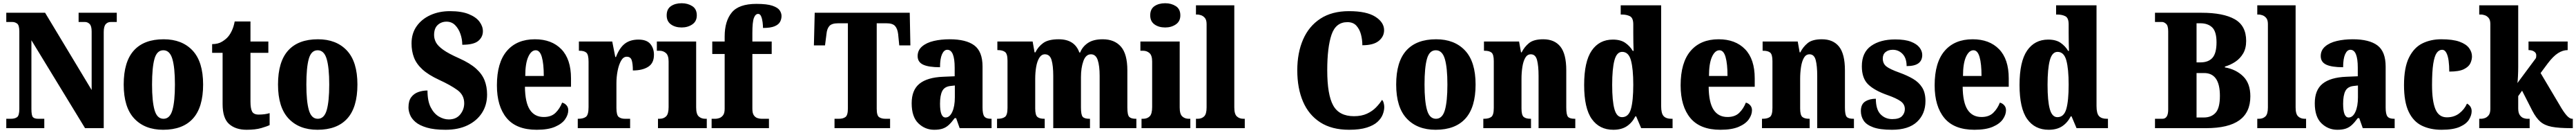

<svg xmlns="http://www.w3.org/2000/svg" viewBox="-20 -793 15994 823"><path d="M19 0V-58H48Q72 -58 86 -68Q100 -78 100 -120V-598Q100 -637 86.5 -647Q73 -657 56 -657H19V-714H260L549 -236V-598Q549 -632 536.5 -644.5Q524 -657 507 -657H468V-714H705V-657H668Q648 -657 636 -643Q624 -629 624 -594V0H508L175 -544V-120Q175 -78 184.5 -68Q194 -58 217 -58H255V0Z M993 10Q879 10 813.5 -59.5Q748 -129 748 -270Q748 -411 811 -480.5Q874 -550 996 -550Q1110 -550 1175.5 -480.5Q1241 -411 1241 -270Q1241 -129 1178 -59.5Q1115 10 993 10ZM995 -58Q1035 -58 1050.5 -112Q1066 -166 1066 -270Q1066 -375 1050 -428.5Q1034 -482 994 -482Q954 -482 939 -428.5Q924 -375 924 -270Q924 -166 939.5 -112Q955 -58 995 -58Z M1511 10Q1443 10 1402.5 -25.5Q1362 -61 1362 -149V-466H1297V-520Q1334 -520 1359 -535.5Q1384 -551 1397 -567Q1409 -581 1420 -604.5Q1431 -628 1437 -660H1535V-536H1646V-466H1535V-165Q1535 -122 1545 -103Q1555 -84 1586 -84Q1625 -84 1654 -93V-19Q1638 -11 1602 -0.5Q1566 10 1511 10Z M1951 10Q1837 10 1771.5 -59.5Q1706 -129 1706 -270Q1706 -411 1769 -480.5Q1832 -550 1954 -550Q2068 -550 2133.5 -480.5Q2199 -411 2199 -270Q2199 -129 2136 -59.5Q2073 10 1951 10ZM1953 -58Q1993 -58 2008.5 -112Q2024 -166 2024 -270Q2024 -375 2008 -428.5Q1992 -482 1952 -482Q1912 -482 1897 -428.5Q1882 -375 1882 -270Q1882 -166 1897.5 -112Q1913 -58 1953 -58Z M2746 10Q2675 10 2629.5 -3.5Q2584 -17 2559.5 -38Q2535 -59 2525.5 -83Q2516 -107 2516 -128Q2516 -169 2533 -191.5Q2550 -214 2577 -223.5Q2604 -233 2634 -233Q2634 -168 2654 -129Q2674 -90 2704.5 -72Q2735 -54 2766 -54Q2812 -54 2837 -84.5Q2862 -115 2862 -154Q2862 -205 2820 -235.5Q2778 -266 2706 -299Q2639 -330 2602 -364Q2565 -398 2550 -437.5Q2535 -477 2535 -524Q2535 -586 2566.5 -630.5Q2598 -675 2652 -699.5Q2706 -724 2774 -724Q2845 -724 2890.5 -705.5Q2936 -687 2957 -658.5Q2978 -630 2978 -600Q2978 -564 2949.5 -540Q2921 -516 2850 -516Q2850 -550 2838.5 -583Q2827 -616 2805.5 -637.5Q2784 -659 2752 -659Q2720 -659 2697.5 -638.5Q2675 -618 2675 -576Q2675 -553 2686.5 -531Q2698 -509 2731.5 -485Q2765 -461 2831 -432Q2898 -402 2935.5 -368.5Q2973 -335 2988.5 -295.5Q3004 -256 3004 -208Q3004 -143 2972 -94Q2940 -45 2882.5 -17.5Q2825 10 2746 10Z M3312 10Q3186 10 3125.5 -62.5Q3065 -135 3065 -265Q3065 -406 3127 -478Q3189 -550 3301 -550Q3405 -550 3465 -488.5Q3525 -427 3525 -308V-256H3239Q3240 -159 3269.5 -114Q3299 -69 3356 -69Q3402 -69 3428.5 -94.5Q3455 -120 3470 -158Q3486 -154 3497 -141.5Q3508 -129 3508 -111Q3508 -83 3488.5 -55Q3469 -27 3426 -8.5Q3383 10 3312 10ZM3356 -323Q3356 -398 3344 -440Q3332 -482 3306 -482Q3278 -482 3259.5 -441Q3241 -400 3241 -323Z M3567 0V-58H3571Q3601 -58 3617.5 -70Q3634 -82 3634 -130V-411Q3634 -455 3620.5 -467Q3607 -479 3578 -479H3574V-536H3781L3800 -440H3804Q3826 -497 3859 -522.5Q3892 -548 3944 -548Q3995 -548 4017.5 -521Q4040 -494 4040 -454Q4040 -402 4004 -379.5Q3968 -357 3909 -357Q3909 -398 3902 -420Q3895 -442 3871 -442Q3850 -442 3836 -417.5Q3822 -393 3814.5 -355.5Q3807 -318 3807 -277V-125Q3807 -80 3821.5 -69Q3836 -58 3860 -58H3892V0Z M4212 -623Q4172 -623 4145.5 -642Q4119 -661 4119 -698Q4119 -737 4145.5 -755Q4172 -773 4212 -773Q4250 -773 4278 -755Q4306 -737 4306 -698Q4306 -661 4278 -642Q4250 -623 4212 -623ZM4065 0V-58H4075Q4100 -58 4115.5 -73Q4131 -88 4131 -131V-412Q4131 -450 4114.5 -464.5Q4098 -479 4075 -479H4058V-536H4302V-128Q4302 -87 4318 -72.5Q4334 -58 4358 -58H4368V0Z M4398 0V-58H4423Q4431 -58 4444.5 -62Q4458 -66 4468.5 -79Q4479 -92 4479 -120V-459H4402V-536H4479V-567Q4479 -662 4523 -715.5Q4567 -769 4676 -769Q4742 -769 4775.5 -757.5Q4809 -746 4820.5 -729Q4832 -712 4832 -694Q4832 -675 4823 -658Q4814 -641 4789 -630.5Q4764 -620 4717 -620Q4717 -635 4714.5 -655.5Q4712 -676 4705.5 -691.5Q4699 -707 4687 -707Q4670 -707 4660.5 -682Q4651 -657 4651 -589V-536H4771V-459H4651V-120Q4651 -92 4660.5 -79Q4670 -66 4683.5 -62Q4697 -58 4707 -58H4754V0Z M5161 0V-58H5189Q5214 -58 5229 -69Q5244 -80 5244 -122V-649H5184Q5144 -649 5129 -632Q5114 -615 5111 -582L5102 -512H5033L5038 -714H5628L5632 -512H5563L5556 -582Q5552 -615 5537 -632Q5522 -649 5483 -649H5423V-120Q5423 -78 5438 -68Q5453 -58 5477 -58H5506V0Z M5780 10Q5723 10 5681.5 -30Q5640 -70 5640 -154Q5640 -236 5688.5 -275Q5737 -314 5835 -318L5907 -321V-374Q5907 -485 5861 -485Q5841 -485 5828.5 -457.5Q5816 -430 5816 -377Q5745 -377 5711 -393Q5677 -409 5677 -446Q5677 -482 5704.5 -505.5Q5732 -529 5777 -539.5Q5822 -550 5876 -550Q5978 -550 6029 -512Q6080 -474 6080 -381V-128Q6080 -87 6091 -72.5Q6102 -58 6132 -58H6136V0H5938L5916 -62H5907Q5887 -35 5870 -19.5Q5853 -4 5832 3Q5811 10 5780 10ZM5850 -66Q5876 -66 5892 -100.5Q5908 -135 5908 -191V-264L5881 -261Q5844 -257 5830 -230Q5816 -203 5816 -151Q5816 -66 5850 -66Z M6170 0V-58H6174Q6203 -58 6219 -69.5Q6235 -81 6235 -125V-418Q6235 -460 6219.5 -471.5Q6204 -483 6175 -483H6172V-536H6391L6403 -469H6408Q6425 -504 6457 -527Q6489 -550 6553 -550Q6652 -550 6681 -468H6686Q6700 -504 6734 -527Q6768 -550 6826 -550Q6899 -550 6939 -504.5Q6979 -459 6979 -358V-128Q6979 -82 6990.5 -70Q7002 -58 7031 -58H7035V0H6807V-323Q6807 -386 6795 -421.5Q6783 -457 6753 -457Q6721 -457 6706 -415Q6691 -373 6691 -316V-128Q6691 -82 6702 -70Q6713 -58 6743 -58H6747V0H6519V-323Q6519 -386 6508.5 -421.5Q6498 -457 6467 -457Q6446 -457 6432.5 -435.5Q6419 -414 6413 -379.5Q6407 -345 6407 -305V-122Q6407 -81 6420.5 -69.5Q6434 -58 6463 -58H6466V0Z M7214 -623Q7174 -623 7147.5 -642Q7121 -661 7121 -698Q7121 -737 7147.5 -755Q7174 -773 7214 -773Q7252 -773 7280 -755Q7308 -737 7308 -698Q7308 -661 7280 -642Q7252 -623 7214 -623ZM7067 0V-58H7077Q7102 -58 7117.5 -73Q7133 -88 7133 -131V-412Q7133 -450 7116.5 -464.5Q7100 -479 7077 -479H7060V-536H7304V-128Q7304 -87 7320 -72.5Q7336 -58 7360 -58H7370V0Z M7405 0V-58H7416Q7440 -58 7455.5 -72.5Q7471 -87 7471 -128V-644Q7471 -670 7460 -682.5Q7449 -695 7435.5 -699Q7422 -703 7416 -703H7405V-760H7643V-128Q7643 -87 7659 -72.5Q7675 -58 7699 -58H7708V0Z M8356 10Q8248 10 8176.5 -36Q8105 -82 8069.5 -164.5Q8034 -247 8034 -358Q8034 -466 8070 -548.5Q8106 -631 8177.5 -677.5Q8249 -724 8355 -724Q8464 -724 8518.5 -689.5Q8573 -655 8573 -606Q8573 -567 8540 -540Q8507 -513 8438 -513Q8438 -547 8429.5 -579.5Q8421 -612 8401 -634Q8381 -656 8345 -656Q8273 -656 8246.5 -578Q8220 -500 8220 -358Q8220 -207 8257 -140.5Q8294 -74 8386 -74Q8433 -74 8466.5 -89.5Q8500 -105 8523 -128.5Q8546 -152 8560 -175Q8567 -169 8570.5 -155.5Q8574 -142 8574 -131Q8574 -109 8564.5 -84.5Q8555 -60 8531.5 -38.5Q8508 -17 8465 -3.5Q8422 10 8356 10Z M8893 10Q8779 10 8713.5 -59.5Q8648 -129 8648 -270Q8648 -411 8711 -480.5Q8774 -550 8896 -550Q9010 -550 9075.5 -480.5Q9141 -411 9141 -270Q9141 -129 9078 -59.5Q9015 10 8893 10ZM8895 -58Q8935 -58 8950.5 -112Q8966 -166 8966 -270Q8966 -375 8950 -428.5Q8934 -482 8894 -482Q8854 -482 8839 -428.5Q8824 -375 8824 -270Q8824 -166 8839.5 -112Q8855 -58 8895 -58Z M9189 0V-58H9193Q9223 -58 9238.5 -69.5Q9254 -81 9254 -125V-415Q9254 -456 9240 -467.5Q9226 -479 9197 -479H9193V-536H9411L9423 -469H9427Q9444 -503 9473 -526.5Q9502 -550 9561 -550Q9631 -550 9667.5 -504.5Q9704 -459 9704 -358V-128Q9704 -82 9715 -70Q9726 -58 9756 -58H9760V0H9532V-323Q9532 -386 9522.5 -421.5Q9513 -457 9484 -457Q9462 -457 9449.5 -435.5Q9437 -414 9431.5 -379Q9426 -344 9426 -305V-122Q9426 -81 9439.5 -69.5Q9453 -58 9482 -58H9485V0Z M9996 10Q9910 10 9862.5 -56.5Q9815 -123 9815 -267Q9815 -412 9862 -480Q9909 -548 9993 -548Q10041 -548 10070 -528Q10099 -508 10117 -478H10122Q10121 -500 10120.5 -530.5Q10120 -561 10120 -590V-642Q10120 -682 10099.5 -692.5Q10079 -703 10050 -703H10042V-760H10293V-137Q10293 -91 10308.5 -74.5Q10324 -58 10356 -58H10364V0H10169L10138 -73H10133Q10113 -34 10080 -12Q10047 10 9996 10ZM10050 -68Q10091 -68 10105.5 -119Q10120 -170 10120 -269Q10120 -367 10105.5 -419.5Q10091 -472 10051 -472Q10017 -472 10003 -419.5Q9989 -367 9989 -268Q9989 -168 10003 -118Q10017 -68 10050 -68Z M10661 10Q10535 10 10474.5 -62.5Q10414 -135 10414 -265Q10414 -406 10476 -478Q10538 -550 10650 -550Q10754 -550 10814 -488.5Q10874 -427 10874 -308V-256H10588Q10589 -159 10618.5 -114Q10648 -69 10705 -69Q10751 -69 10777.5 -94.5Q10804 -120 10819 -158Q10835 -154 10846 -141.5Q10857 -129 10857 -111Q10857 -83 10837.5 -55Q10818 -27 10775 -8.5Q10732 10 10661 10ZM10705 -323Q10705 -398 10693 -440Q10681 -482 10655 -482Q10627 -482 10608.5 -441Q10590 -400 10590 -323Z M10919 0V-58H10923Q10953 -58 10968.5 -69.5Q10984 -81 10984 -125V-415Q10984 -456 10970 -467.5Q10956 -479 10927 -479H10923V-536H11141L11153 -469H11157Q11174 -503 11203 -526.5Q11232 -550 11291 -550Q11361 -550 11397.5 -504.5Q11434 -459 11434 -358V-128Q11434 -82 11445 -70Q11456 -58 11486 -58H11490V0H11262V-323Q11262 -386 11252.5 -421.5Q11243 -457 11214 -457Q11192 -457 11179.5 -435.5Q11167 -414 11161.5 -379Q11156 -344 11156 -305V-122Q11156 -81 11169.5 -69.5Q11183 -58 11212 -58H11215V0Z M11726 10Q11651 10 11609 -5.5Q11567 -21 11550 -47Q11533 -73 11533 -106Q11533 -148 11560 -165Q11587 -182 11626 -182Q11626 -116 11655 -86Q11684 -56 11728 -56Q11771 -56 11788.5 -74.5Q11806 -93 11806 -118Q11806 -148 11780 -166.5Q11754 -185 11700 -204Q11619 -232 11579 -270Q11539 -308 11539 -383Q11539 -468 11596 -508.5Q11653 -549 11746 -549Q11807 -549 11843.5 -535Q11880 -521 11897 -499Q11914 -477 11914 -453Q11914 -419 11890.5 -401.5Q11867 -384 11817 -384Q11817 -433 11792 -459Q11767 -485 11731 -485Q11704 -485 11686.5 -471Q11669 -457 11669 -431Q11669 -400 11690.5 -382.5Q11712 -365 11774 -343Q11821 -326 11857 -305Q11893 -284 11913.5 -251.5Q11934 -219 11934 -168Q11934 -88 11881.5 -39Q11829 10 11726 10Z M12238 10Q12112 10 12051.5 -62.5Q11991 -135 11991 -265Q11991 -406 12053 -478Q12115 -550 12227 -550Q12331 -550 12391 -488.5Q12451 -427 12451 -308V-256H12165Q12166 -159 12195.5 -114Q12225 -69 12282 -69Q12328 -69 12354.5 -94.5Q12381 -120 12396 -158Q12412 -154 12423 -141.5Q12434 -129 12434 -111Q12434 -83 12414.5 -55Q12395 -27 12352 -8.5Q12309 10 12238 10ZM12282 -323Q12282 -398 12270 -440Q12258 -482 12232 -482Q12204 -482 12185.5 -441Q12167 -400 12167 -323Z M12699 10Q12613 10 12565.5 -56.5Q12518 -123 12518 -267Q12518 -412 12565 -480Q12612 -548 12696 -548Q12744 -548 12773 -528Q12802 -508 12820 -478H12825Q12824 -500 12823.5 -530.5Q12823 -561 12823 -590V-642Q12823 -682 12802.5 -692.5Q12782 -703 12753 -703H12745V-760H12996V-137Q12996 -91 13011.5 -74.5Q13027 -58 13059 -58H13067V0H12872L12841 -73H12836Q12816 -34 12783 -12Q12750 10 12699 10ZM12753 -68Q12794 -68 12808.5 -119Q12823 -170 12823 -269Q12823 -367 12808.5 -419.5Q12794 -472 12754 -472Q12720 -472 12706 -419.5Q12692 -367 12692 -268Q12692 -168 12706 -118Q12720 -68 12753 -68Z M13359 0V-58H13405Q13441 -58 13441 -115V-599Q13441 -634 13428 -645.5Q13415 -657 13403 -657H13359V-714H13649Q13783 -714 13854 -674Q13925 -634 13925 -540Q13925 -494 13906.5 -462.5Q13888 -431 13858 -411Q13828 -391 13793 -381V-376Q13862 -364 13906.5 -320.5Q13951 -277 13951 -197Q13951 -98 13883 -49Q13815 0 13676 0ZM13641 -407Q13691 -407 13716 -435.5Q13741 -464 13741 -531Q13741 -597 13714.5 -623Q13688 -649 13640 -649H13617V-407ZM13662 -66Q13709 -66 13735.5 -95.5Q13762 -125 13762 -200Q13762 -341 13664 -341H13617V-66Z M13994 0V-58H14005Q14029 -58 14044.5 -72.5Q14060 -87 14060 -128V-644Q14060 -670 14049 -682.5Q14038 -695 14024.5 -699Q14011 -703 14005 -703H13994V-760H14232V-128Q14232 -87 14248 -72.5Q14264 -58 14288 -58H14297V0Z M14491 10Q14434 10 14392.5 -30Q14351 -70 14351 -154Q14351 -236 14399.5 -275Q14448 -314 14546 -318L14618 -321V-374Q14618 -485 14572 -485Q14552 -485 14539.5 -457.5Q14527 -430 14527 -377Q14456 -377 14422 -393Q14388 -409 14388 -446Q14388 -482 14415.5 -505.5Q14443 -529 14488 -539.5Q14533 -550 14587 -550Q14689 -550 14740 -512Q14791 -474 14791 -381V-128Q14791 -87 14802 -72.5Q14813 -58 14843 -58H14847V0H14649L14627 -62H14618Q14598 -35 14581 -19.5Q14564 -4 14543 3Q14522 10 14491 10ZM14561 -66Q14587 -66 14603 -100.5Q14619 -135 14619 -191V-264L14592 -261Q14555 -257 14541 -230Q14527 -203 14527 -151Q14527 -66 14561 -66Z M15138 10Q15068 10 15015.5 -15.5Q14963 -41 14934 -101.5Q14905 -162 14905 -266Q14905 -375 14936 -437Q14967 -499 15019 -524.5Q15071 -550 15136 -550Q15208 -550 15249.5 -535Q15291 -520 15309 -495.5Q15327 -471 15327 -444Q15327 -423 15317 -401.5Q15307 -380 15277 -365Q15247 -350 15186 -350Q15186 -386 15182 -416.5Q15178 -447 15168 -466Q15158 -485 15142 -485Q15122 -485 15108 -465.5Q15094 -446 15086.5 -398.5Q15079 -351 15079 -267Q15079 -168 15100 -117.5Q15121 -67 15171 -67Q15216 -67 15248 -91.5Q15280 -116 15296 -152Q15325 -136 15325 -105Q15325 -80 15308.5 -53Q15292 -26 15251 -8Q15210 10 15138 10Z M15372 0V-58H15386Q15393 -58 15406 -62Q15419 -66 15430 -79Q15441 -92 15441 -120V-644Q15441 -670 15430 -682.5Q15419 -695 15405.5 -699Q15392 -703 15386 -703H15372V-760H15614V-378Q15614 -353 15612.5 -321.5Q15611 -290 15609 -279L15717 -424Q15725 -433 15725.5 -440.5Q15726 -448 15726 -452Q15726 -465 15713 -474Q15700 -483 15678 -483V-536H15921V-483Q15891 -483 15861 -464Q15831 -445 15797 -400L15753 -341L15871 -143Q15895 -101 15914 -79.5Q15933 -58 15949 -58H15953V0H15941Q15866 0 15822 -8.5Q15778 -17 15751.5 -40Q15725 -63 15702 -107L15638 -232L15614 -198V-122Q15614 -94 15624.5 -80Q15635 -66 15648 -62Q15661 -58 15668 -58H15685V0Z"/></svg>

Font: Noto Serif Tamil Condensed Black
Style: Italic
Weight: 900
Width: 3
Italic angle: -12°
Designer: Indian Type Foundry, Tom Grace, and the Monotype Design Team
Foundry: Monotype Imaging Inc.
Version: Version 2.003; ttfautohint (v1.8.4.7-5d5b)